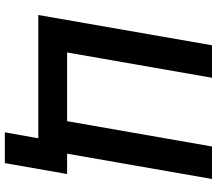

<svg xmlns="http://www.w3.org/2000/svg" viewBox="-70 -670 875 774"><g transform="rotate(90 367.0 -282.5)"><path d="M681 -116H599L701 -700H570L468 -116H191L293 -700H162L40 0H537L513 135H637Z"/></g></svg>

Font: Fixel Display 20240404 SemiBold
Style: Italic
Weight: 600
Italic angle: -10°
Designer: AlfaBravo + MacPaw
Foundry: Kyrylo Tkachov, Marchela Mozhyna, Serhii Makarenko, Maria Weinstein, Zakhar Kryvoshyya
Version: Version 1.211;Glyphs 3.2 (3225)